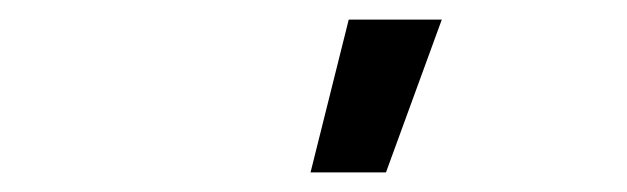

<svg xmlns="http://www.w3.org/2000/svg" viewBox="-20 -776 640 196"><path d="M297 -600 336 -756H431L374 -600Z"/></svg>

Font: Iosevka Medium Extended
Style: Italic
Weight: 500
Width: 7
Italic angle: -9°
Monospace: yes
Designer: Belleve Invis
Foundry: Belleve Invis
Version: Version 32.5.0; ttfautohint (v1.8.4)